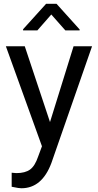

<svg xmlns="http://www.w3.org/2000/svg" viewBox="-20 -770 513 1003"><path d="M241.2 -132.3 364.3 -528.3H460.9L248.5 81.5Q199.2 213.4 91.8 213.4L74.7 211.9L41 205.6V132.3L65.4 134.3Q111.3 134.3 137 115.7Q162.6 97.2 179.2 47.9L199.2 -5.9L10.7 -528.3H109.4ZM396 -616.2V-611.3H321.3L248 -694.3L175.3 -611.3H100.6V-617.2L220.7 -750H275.4Z"/></svg>

Font: APIMedia Roboto
Style: Regular
Weight: 400
Designer: Google
Version: Version 2.137; 2017